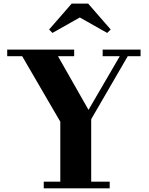

<svg xmlns="http://www.w3.org/2000/svg" viewBox="-20 -1018 803 1038"><path d="M411.5 -923.5 559.5 -840 578.5 -858.5 456.5 -998.5H367.5L245.5 -858.5L263.5 -840ZM216.5 -36V0H573V-36H473V-373.5L670.5 -714H740V-750H535V-714H627.5L458.5 -424L293.5 -714H381V-750H19V-714H100L306 -360V-36Z"/></svg>

Font: Bodoni* 06
Style: Bold
Weight: 700
Version: Version 2.2